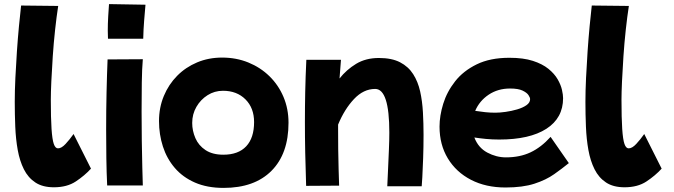

<svg xmlns="http://www.w3.org/2000/svg" viewBox="-20 -835 3287 937"><path d="M243 79Q188 79 152.5 55.5Q117 32 96.5 -9Q76 -50 66.5 -103Q57 -156 54.5 -216.5Q52 -277 52 -338Q52 -391 55 -454.5Q58 -518 62.5 -583.5Q67 -649 72.5 -707Q78 -765 83 -808L264 -806Q256 -755 249 -690.5Q242 -626 237.5 -560Q233 -494 230.5 -438Q228 -382 228 -349Q228 -258 231.5 -206Q235 -154 242.5 -132.5Q250 -111 263 -111Q280 -111 300 -132.5Q320 -154 339 -181L424 -12Q393 22 350 50.5Q307 79 243 79Z M507 -646Q507 -655 506.5 -664.5Q506 -674 506 -686Q506 -718 508 -754Q510 -790 512 -815L690 -812Q687 -778 683.5 -735Q680 -692 679 -646ZM503 70Q500 8 499 -62.5Q498 -133 498 -204Q498 -297 500 -385Q502 -473 505 -545L677 -546Q673 -500 672 -432.5Q671 -365 671 -291Q671 -218 672 -147Q673 -76 674.5 -18.5Q676 39 677 70Z M1071 82Q991 82 931.5 56Q872 30 833 -15.5Q794 -61 775 -120Q756 -179 756 -244Q756 -310 779.5 -366.5Q803 -423 844.5 -465Q886 -507 942 -530.5Q998 -554 1064 -554Q1133 -554 1192 -530Q1251 -506 1295 -463Q1339 -420 1363.5 -362Q1388 -304 1388 -236Q1388 -85 1305 -1.5Q1222 82 1071 82ZM1070 -80Q1143 -80 1181.5 -121Q1220 -162 1220 -239Q1220 -308 1178 -350Q1136 -392 1068 -392Q1027 -392 993 -370.5Q959 -349 938.5 -313.5Q918 -278 918 -235Q918 -197 933.5 -161Q949 -125 983 -102.5Q1017 -80 1070 -80Z M1474 72Q1471 -16 1469.5 -91Q1468 -166 1468 -239Q1468 -312 1469.5 -385.5Q1471 -459 1475 -543H1644Q1640 -498 1637 -452Q1671 -495 1718 -523.5Q1765 -552 1829 -552Q1892 -552 1932.5 -531Q1973 -510 1996.5 -473Q2020 -436 2030.5 -388.5Q2041 -341 2044 -286.5Q2047 -232 2047 -177Q2047 -117 2045 -62Q2043 -7 2041 30Q2039 67 2038 74H1870Q1872 33 1874 -13.5Q1876 -60 1878 -105.5Q1880 -151 1880 -188Q1880 -401 1811 -401Q1754 -401 1707.5 -351.5Q1661 -302 1630 -227V-207Q1630 -159 1630.5 -107.5Q1631 -56 1632.5 -9.5Q1634 37 1635 71Z M2447 80Q2351 80 2278.5 42.5Q2206 5 2165.5 -62Q2125 -129 2125 -217Q2125 -270 2143 -328.5Q2161 -387 2201 -438Q2241 -489 2306.5 -521Q2372 -553 2466 -553Q2534 -553 2580.5 -538Q2627 -523 2656.5 -499Q2686 -475 2701.5 -448Q2717 -421 2722.5 -396.5Q2728 -372 2728 -356Q2728 -259 2646.5 -206.5Q2565 -154 2416 -154Q2382 -154 2351.5 -157Q2321 -160 2295 -164Q2314 -114 2358 -90.5Q2402 -67 2449 -67Q2517 -67 2569 -91.5Q2621 -116 2667 -167L2756 -39Q2724 -13 2684.5 15Q2645 43 2588 61.5Q2531 80 2447 80ZM2469 -403Q2410 -403 2365 -373Q2320 -343 2299 -294Q2324 -290 2348.5 -287.5Q2373 -285 2397 -285Q2419 -285 2447.5 -289Q2476 -293 2503.5 -301Q2531 -309 2549 -321.5Q2567 -334 2567 -351Q2567 -359 2559 -371Q2551 -383 2530 -393Q2509 -403 2469 -403Z M3028 79Q2973 79 2937.5 55.5Q2902 32 2881.5 -9Q2861 -50 2851.5 -103Q2842 -156 2839.5 -216.5Q2837 -277 2837 -338Q2837 -391 2840 -454.5Q2843 -518 2847.5 -583.5Q2852 -649 2857.5 -707Q2863 -765 2868 -808L3049 -806Q3041 -755 3034 -690.5Q3027 -626 3022.5 -560Q3018 -494 3015.5 -438Q3013 -382 3013 -349Q3013 -258 3016.5 -206Q3020 -154 3027.5 -132.5Q3035 -111 3048 -111Q3065 -111 3085 -132.5Q3105 -154 3124 -181L3209 -12Q3178 22 3135 50.5Q3092 79 3028 79Z"/></svg>

Font: Mochiy Pop One
Style: Regular
Weight: 400
Designer: FONTDASU
Foundry: FONTDASU / Google Inc. / Adobe
Version: Version 2.000